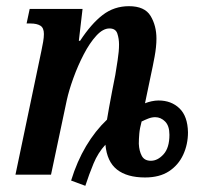

<svg xmlns="http://www.w3.org/2000/svg" viewBox="-20 -565 642 621"><path d="M210 19Q229 -43 258.5 -92.5Q288 -142 326 -178Q329 -197 333 -218.5Q337 -240 343 -272L353 -323Q356 -342 360.5 -370.5Q365 -399 365 -421Q365 -440 359.5 -456.5Q354 -473 334 -473Q313 -473 291.5 -449.5Q270 -426 251 -389.5Q232 -353 217.5 -313Q203 -273 196 -241L145 0H30L114 -401Q117 -415 119.5 -429.5Q122 -444 122 -455Q122 -475 110.5 -482Q99 -489 79 -489H66L76 -536H247L235 -433H239Q275 -488 312 -516.5Q349 -545 397 -545Q448 -545 467 -513.5Q486 -482 486 -440Q486 -414 480 -381.5Q474 -349 468 -322L449 -231Q459 -235 470.5 -237.5Q482 -240 493 -240Q534 -240 560.5 -214.5Q587 -189 588 -137Q588 -98 572.5 -64.5Q557 -31 526.5 -11Q496 9 449 9Q391 9 358.5 -16.5Q326 -42 321 -97Q297 -71 282.5 -36Q268 -1 256 36ZM468 -45Q490 -45 509 -66Q528 -87 528 -129Q528 -158 514 -172Q500 -186 482 -186Q471 -186 459.5 -181.5Q448 -177 438 -172Q432 -150 430.5 -132.5Q429 -115 429 -100Q430 -77 438.5 -61Q447 -45 468 -45Z"/></svg>

Font: Noto Serif ExtraCondensed SemiBold
Style: Italic
Weight: 600
Width: 2
Italic angle: -12°
Designer: Monotype Design Team
Foundry: Monotype Imaging Inc.
Version: Version 2.013